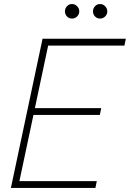

<svg xmlns="http://www.w3.org/2000/svg" viewBox="-20 -932 644 952"><path d="M475 -362H130L137 -396H482ZM597 -706H203L210 -740H604ZM453 0H53L60 -34H460ZM69 0H34L191 -740H226ZM476 -840Q461 -840 451 -850.5Q441 -861 441 -876Q441 -890 451 -901Q461 -912 476 -912Q491 -912 501.5 -901Q512 -890 512 -876Q512 -861 501.5 -850.5Q491 -840 476 -840ZM337 -840Q322 -840 312 -850.5Q302 -861 302 -876Q302 -890 312 -901Q322 -912 337 -912Q352 -912 362.5 -901Q373 -890 373 -876Q373 -861 362.5 -850.5Q352 -840 337 -840Z"/></svg>

Font: Be Vietnam Pro Variable Thin
Style: Italic
Weight: 100
Italic angle: -12°
Designer: Lam Bao, Tony Le, Vietanh Nguyen
Foundry: Yellow Type Foundry
Version: Version 1.002